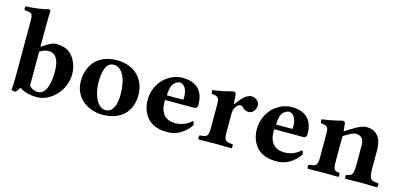

<svg xmlns="http://www.w3.org/2000/svg" viewBox="-63 -1115 3251 1544"><g transform="rotate(15 1562.0 -342.5)"><path d="M74 -127C74 -44 72 -32 68 6C80 10 91 13 102 13C115 2 125 -12 134 -30C173 0 234 10 280 10C391 10 508 -100 508 -243C508 -300 486 -356 454 -393C418 -434 370 -444 317 -444C286 -444 233 -409 204 -388V-583C204 -648 207 -685 207 -685C207 -694 200 -698 191 -698C154 -686 74 -675 3 -672C0 -660 1 -649 6 -640C69 -635 74 -634 74 -565ZM204 -348C237 -370 259 -373 282 -373C331 -373 368 -328 368 -230C368 -148 354 -32 275 -32C246 -32 223 -44 204 -67Z M589 -207C589 -76 693 10 827 10C898 10 957 -10 998 -47C1049 -92 1066 -160 1066 -216C1066 -347 977 -444 828 -444C745 -444 683 -415 644 -370C606 -326 589 -266 589 -207ZM812 -402C880 -402 926 -321 926 -184C926 -64 879 -32 843 -32C761 -32 729 -155 729 -229C729 -321 745 -402 812 -402Z M1541 -129C1500 -87 1446 -76 1408 -76C1330 -76 1282 -121 1282 -219C1282 -226 1283 -230 1283 -235H1523C1547 -235 1552 -252 1552 -266C1552 -351 1519 -444 1372 -444C1267 -444 1147 -351 1147 -198C1147 -140 1168 -79 1211 -40C1249 -6 1298 10 1369 10C1438 10 1506 -25 1556 -98C1556 -111 1551 -129 1541 -129ZM1287 -275C1288 -310 1293 -348 1307 -368C1323 -392 1350 -402 1361 -402C1388 -402 1425 -376 1425 -296C1425 -290 1425 -277 1423 -275Z M1827 -268C1827 -304 1838 -319 1851 -334C1859 -344 1868 -351 1883 -351C1892 -351 1903 -342 1911 -332C1918 -324 1935 -316 1958 -316C1987 -316 2015 -346 2015 -388C2015 -414 1985 -444 1949 -444C1914 -444 1876 -414 1830 -348H1826C1824 -378 1819 -427 1819 -427C1818 -436 1810 -444 1796 -444C1749 -432 1696 -418 1630 -411C1628 -405 1630 -386 1632 -380C1687 -375 1697 -366 1697 -309V-122C1697 -39 1686 -37 1625 -32C1619 -26 1619 -4 1625 2C1667 1 1709 0 1762 0C1815 0 1856 1 1899 2C1905 -4 1905 -26 1899 -32C1838 -36 1827 -39 1827 -122Z M2450 -129C2409 -87 2355 -76 2317 -76C2239 -76 2191 -121 2191 -219C2191 -226 2192 -230 2192 -235H2432C2456 -235 2461 -252 2461 -266C2461 -351 2428 -444 2281 -444C2176 -444 2056 -351 2056 -198C2056 -140 2077 -79 2120 -40C2158 -6 2207 10 2278 10C2347 10 2415 -25 2465 -98C2465 -111 2460 -129 2450 -129ZM2196 -275C2197 -310 2202 -348 2216 -368C2232 -392 2259 -402 2270 -402C2297 -402 2334 -376 2334 -296C2334 -290 2334 -277 2332 -275Z M2736 -122V-323C2776 -350 2816 -370 2834 -370C2874 -370 2904 -352 2904 -295V-128C2904 -44 2888 -35 2847 -32C2841 -26 2841 -4 2847 2C2889 1 2921 0 2969 0C3024 0 3068 1 3111 2C3117 -4 3117 -26 3111 -32C3050 -35 3034 -44 3034 -128V-284C3034 -394 2987 -444 2901 -444C2861 -444 2790 -400 2735 -362C2732 -397 2728 -427 2728 -427C2727 -439 2719 -444 2705 -444C2668 -434 2608 -420 2539 -411C2537 -405 2539 -385 2541 -379C2596 -374 2606 -366 2606 -309V-122C2606 -39 2595 -37 2534 -32C2528 -26 2528 -4 2534 2C2576 1 2618 0 2671 0C2717 0 2745 1 2788 2C2794 -4 2794 -26 2788 -32C2746 -36 2736 -39 2736 -122Z"/></g></svg>

Font: Libertinus Serif
Style: Bold
Weight: 700
Designer: Philipp H. Poll, Khaled Hosny
Foundry: Caleb Maclennan
Version: Version 7.050;RELEASE